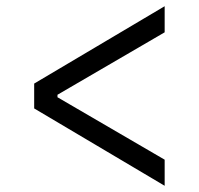

<svg xmlns="http://www.w3.org/2000/svg" viewBox="-20 -586 640 618"><path d="M90 -237 510 12V-72L165 -273V-281L510 -482V-566L90 -317Z"/></svg>

Font: Braiins Sans
Style: Regular
Weight: 400
Designer: Mike Abbink, Paul van der Laan, Pieter van Rosmalen, Jiri Chlebus, Lubos Buracinsky
Foundry: Bold Monday, Sudetype
Version: Version 1.000;hotconv 1.0.109;makeotfexe 2.5.65596